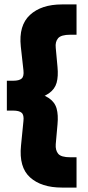

<svg xmlns="http://www.w3.org/2000/svg" viewBox="-20 -752 397 868"><path d="M260 96Q167 96 116 50Q65 4 75 -94L86 -205Q89 -232 78 -242Q67 -252 39 -252H11V-387H39Q67 -387 78 -397Q89 -407 86 -434L74 -542Q64 -637 115.5 -684.5Q167 -732 260 -732H326V-595H298Q256 -595 242.5 -579Q229 -563 232 -536L240 -449Q244 -407 236 -378Q228 -349 201 -330Q174 -311 122 -299V-337Q174 -327 201 -308.5Q228 -290 236 -261Q244 -232 240 -190L232 -100Q230 -73 243 -57Q256 -41 298 -41H326V96Z"/></svg>

Font: Outfit Thin Black
Style: Regular
Weight: 900
Version: Version 1.100;gftools[0.9.27]